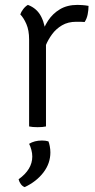

<svg xmlns="http://www.w3.org/2000/svg" viewBox="-20 -517 390 785"><path d="M342 -493Q342 -476.5 338.5 -458.5Q335 -440.5 326 -427Q318 -428 309.2 -428Q300.5 -428 292 -428Q258 -428 233.5 -413.5Q209 -399 192.8 -376.8Q176.5 -354.5 167 -331Q157.5 -307.5 153 -289L140 -305Q140 -336.5 148.8 -370Q157.5 -403.5 176.5 -432.5Q195.5 -461.5 225.2 -479.2Q255 -497 297 -497Q304.5 -497 316.2 -496.2Q328 -495.5 342 -493ZM63 -458Q66 -468 74.8 -479.5Q83.5 -491 94 -497Q131.5 -483 149 -447.8Q166.5 -412.5 168 -363V0Q154.5 3 134 3Q112.5 3 99 0V-356Q99 -393 87.8 -418.8Q76.5 -444.5 63 -458ZM178 61Q181 67.5 183.5 80.8Q186 94 186 106Q186 151 157.5 188.2Q129 225.5 81 248Q72 245 65.2 235.8Q58.5 226.5 56 216Q112 176 112 123Q112 109.5 108.2 95.5Q104.5 81.5 99 71Q121 57.5 151.5 57.5Q167 57.5 178 61Z"/></svg>

Font: Signika Negative Light Light
Style: Regular
Weight: 300
Version: Version 2.001